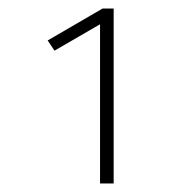

<svg xmlns="http://www.w3.org/2000/svg" viewBox="-20 -754 440 451"><path d="M247 -323H215V-697L108 -635L92 -659L221 -734H247Z"/></svg>

Font: FiraSans
Style: Regular
Weight: 200
Designer: Carrois Corporate & Edenspiekermann AG
Foundry: Carrois Corporate GbR & Edenspiekermann AG
Version: Version 3.106;PS 003.106;hotconv 1.0.70;makeotf.lib2.5.58329